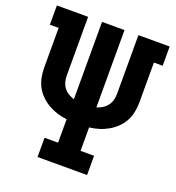

<svg xmlns="http://www.w3.org/2000/svg" viewBox="-133 -841 866 947"><g transform="rotate(20 300.0 -367.5)"><path d="M170 0V-101H241V-224Q215 -227 190.5 -234.5Q166 -242 143.5 -255Q121 -268 102.5 -286Q84 -304 72 -326.5Q60 -349 55 -374.5Q50 -400 50 -426V-634H4V-735H168V-426Q168 -409 172.5 -393Q177 -377 187 -364Q197 -351 211 -342.5Q225 -334 241 -329V-735H359V-329Q375 -334 389 -342.5Q403 -351 413 -364Q423 -377 427.5 -393Q432 -409 432 -426V-735H596V-634H550V-426Q550 -400 545 -374.5Q540 -349 528 -326.5Q516 -304 497.5 -286Q479 -268 456.5 -255Q434 -242 409.5 -234.5Q385 -227 359 -224V-101H430V0Z"/></g></svg>

Font: Iosevka Curly Slab Extended
Style: Bold
Weight: 700
Width: 7
Monospace: yes
Designer: Belleve Invis
Foundry: Belleve Invis
Version: Version 11.1.0; ttfautohint (v1.8.3)